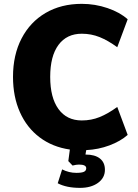

<svg xmlns="http://www.w3.org/2000/svg" viewBox="-20 -750 700 973"><path d="M234.4 -360.4Q234.4 -254.9 276.4 -197.3Q318.4 -139.6 394.5 -139.6Q442.4 -139.6 484.9 -156.7Q527.3 -173.8 574.2 -208L627 -66.4Q590.8 -34.2 534.7 -13.2Q478.5 7.8 417 10.7L413.1 33.2H414.1Q460.9 33.2 486.3 53.2Q511.7 73.2 511.7 110.4Q511.7 151.4 476.6 176.8Q441.4 202.1 385.7 202.1Q316.4 202.1 272.5 178.7L294.9 108.4Q329.1 126 367.2 126Q393.6 126 405.3 120.6Q417 115.2 417 102.5Q417 84 379.9 84Q367.2 84 347.7 88.9L326.2 66.4L334 7.8Q246.1 -4.9 181.2 -53.7Q116.2 -102.5 81.1 -181.2Q45.9 -259.8 45.9 -360.4Q45.9 -471.7 89.4 -555.2Q132.8 -638.7 211.4 -684.6Q290 -730.5 394.5 -730.5Q461.9 -730.5 524.9 -709Q587.9 -687.5 627 -652.3L574.2 -510.7Q527.3 -544.9 484.9 -562Q442.4 -579.1 394.5 -579.1Q318.4 -579.1 276.4 -522.5Q234.4 -465.8 234.4 -360.4Z"/></svg>

Font: Min Sans Black
Style: Regular
Weight: 900
Designer: Jinseong-Kim, NotoSansCJK, Nunito
Foundry: Jinseong-Kim
Version: Version 1.000